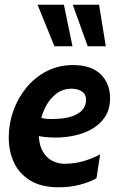

<svg xmlns="http://www.w3.org/2000/svg" viewBox="-20 -783 509 813"><path d="M139.5 -287.5Q155.5 -283 168.2 -281Q181 -279 196 -279Q254 -279 286.5 -291Q319 -303 331.8 -321.2Q344.5 -339.5 344.5 -358.5Q344.5 -380.5 332.5 -391Q320.5 -401.5 306.2 -404.5Q292 -407.5 284.5 -407.5Q245 -407.5 217.2 -385.2Q189.5 -363 173.8 -332.2Q158 -301.5 153.5 -276L143.5 -220Q144.5 -171 160.8 -142.5Q177 -114 201.8 -101.8Q226.5 -89.5 252 -89.5Q296.5 -89.5 335.5 -101.2Q374.5 -113 404 -129.5L388.5 -28Q359 -11.5 318.2 -0.8Q277.5 10 228 10Q155.5 10 108.8 -18.2Q62 -46.5 39.5 -94Q17 -141.5 17 -200.5Q17 -259 36.5 -313.8Q56 -368.5 92 -412.2Q128 -456 178.2 -481.8Q228.5 -507.5 290 -507.5Q366 -507.5 406 -468.8Q446 -430 446 -367Q446 -322.5 426.2 -290.8Q406.5 -259 373 -239Q339.5 -219 298.8 -209.8Q258 -200.5 215.5 -200.5Q190 -200.5 168 -203Q146 -205.5 131.5 -210ZM428 -587H351.5L288 -763H399.5ZM287 -587H210.5L139 -763H250.5Z"/></svg>

Font: Cabin
Style: Bold Italic
Weight: 700
Width: 4
Italic angle: -10°
Designer: Pablo Impallari
Foundry: Pablo Impallari. http://www.impallari.com Igino Marini. http://www.ikern.com
Version: Version 3.001